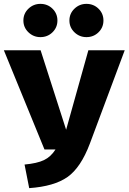

<svg xmlns="http://www.w3.org/2000/svg" viewBox="-36 -955 665 993"><path d="M173 -935Q210 -935 235.5 -910Q261 -885 261 -849Q261 -813 235.5 -788Q210 -763 173 -763Q137 -763 111 -788Q85 -813 85 -849Q85 -885 111 -910Q137 -935 173 -935ZM411 -935Q448 -935 473.5 -910Q499 -885 499 -849Q499 -813 473.5 -788Q448 -763 411 -763Q375 -763 349 -788Q323 -813 323 -849Q323 -885 349 -910Q375 -935 411 -935ZM609 -695 429 -213Q382 -88 313 -39.5Q244 9 115 18L91 -104Q156 -110 191.5 -127Q227 -144 251 -182H194L-16 -695H174L306 -284L421 -695Z"/></svg>

Font: FiraGO ExtraBold
Style: Regular
Weight: 800
Designer: bBox Type
Foundry: bBox Type GmbH
Version: Version 1.001;PS 001.001;hotconv 1.0.88;makeotf.lib2.5.64775